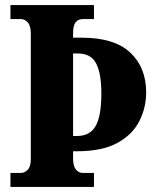

<svg xmlns="http://www.w3.org/2000/svg" viewBox="-20 -734 616 754"><path d="M21 0V-55H63Q77 -55 89 -67.5Q101 -80 101 -109V-601Q101 -633 89 -646Q77 -659 63 -659H21V-714H349V-659H304Q287 -659 277 -646.5Q267 -634 267 -603V-586H301Q429 -586 491.5 -527.5Q554 -469 554 -371Q554 -311 527 -258Q500 -205 440.5 -172.5Q381 -140 282 -140H267V-111Q267 -82 278 -68.5Q289 -55 304 -55H349V0ZM283 -200Q333 -200 355.5 -239Q378 -278 378 -367Q378 -446 357.5 -485Q337 -524 286 -524H267V-200Z"/></svg>

Font: Noto Serif Armenian Condensed ExtraBold
Style: Regular
Weight: 800
Width: 3
Designer: Monotype Design Team
Foundry: Monotype Imaging Inc.
Version: Version 2.008; ttfautohint (v1.8.4.7-5d5b)